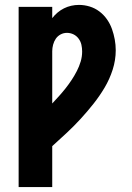

<svg xmlns="http://www.w3.org/2000/svg" viewBox="-20 -548 540 783"><path d="M56 215V-520H193V-474Q203 -487 215 -497Q227 -507 241 -514Q255 -521 270.5 -524.5Q286 -528 302 -528Q324 -528 345.5 -521.5Q367 -515 385 -501.5Q403 -488 416 -469.5Q429 -451 436.5 -430Q444 -409 448 -387Q452 -365 452 -343Q452 -303 439.5 -264Q427 -225 406.5 -190.5Q386 -156 361 -124.5Q336 -93 309 -63.5Q282 -34 252.5 -6.5Q223 21 193 48V215ZM193 -126Q207 -141 221 -156.5Q235 -172 248 -188.5Q261 -205 272.5 -222.5Q284 -240 293.5 -258.5Q303 -277 309 -297Q315 -317 315 -338Q315 -352 312 -365.5Q309 -379 300.5 -390.5Q292 -402 279.5 -408Q267 -414 253 -414Q239 -414 227 -407.5Q215 -401 207.5 -390Q200 -379 196.5 -365.5Q193 -352 193 -339Z"/></svg>

Font: Iosevka Curly Heavy
Style: Regular
Weight: 900
Monospace: yes
Designer: Belleve Invis
Foundry: Belleve Invis
Version: Version 22.1.2; ttfautohint (v1.8.4)